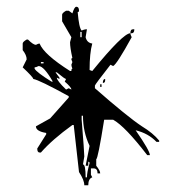

<svg xmlns="http://www.w3.org/2000/svg" viewBox="-20 -848 536 566"><path d="M220.7 -738.3V-753.9H216.8V-738.3ZM236.3 -325.2Q236.3 -339.8 244.1 -367.2Q244.1 -371.1 240.2 -371.1V-359.4H232.4L244.1 -418Q224.6 -459 224.6 -506.8H220.7V-495.1Q228.5 -399.4 228.5 -386.7L224.6 -363.3Q232.4 -363.3 232.4 -325.2ZM190.4 -584Q190.4 -590.8 170.9 -607.4L174.8 -615.2Q170.9 -615.2 147.5 -634.8H143.6L155.3 -619.1V-615.2L147.5 -619.1Q147.5 -610.4 174.8 -584L182.6 -587.9ZM135.7 -607.4Q109.4 -653.3 93.8 -653.3Q85.9 -649.4 82 -649.4V-645.5Q87.9 -634.8 131.8 -607.4ZM108.4 -661.1V-665H100.6V-661.1ZM240.2 -301.8H228.5Q228.5 -317.4 212.9 -340.8L197.3 -479.5H193.4Q133.8 -436.5 100.6 -398.4H96.7Q89.8 -398.4 89.8 -410.2L116.2 -452.1V-456.1Q85.9 -460.9 85.9 -475.6L127.9 -499L182.6 -560.5V-564.5Q95.7 -612.3 78.1 -615.2Q78.1 -620.1 46.9 -649.4L58.6 -672.9Q58.6 -685.5 46.9 -700.2V-719.7Q46.9 -724.6 58.6 -731.4H62.5Q78.1 -715.8 85.9 -715.8Q92.8 -719.7 96.7 -719.7Q109.4 -687.5 186.5 -638.7H190.4Q190.4 -645.5 193.4 -645.5Q190.4 -653.3 190.4 -657.2L193.4 -665L190.4 -672.9Q190.4 -676.8 193.4 -676.8Q186.5 -708 186.5 -723.6L190.4 -738.3L163.1 -785.2V-804.7Q163.1 -809.6 174.8 -816.4H182.6L193.4 -808.6Q199.2 -828.1 205.1 -828.1Q212.9 -828.1 212.9 -816.4Q212.9 -812.5 209 -812.5Q212.9 -765.6 220.7 -757.8Q228.5 -761.7 236.3 -761.7L232.4 -738.3Q236.3 -721.7 252 -719.7Q244.1 -691.4 244.1 -641.6L252 -638.7Q342.8 -750 364.3 -750Q364.3 -746.1 368.2 -738.3Q324.2 -658.2 313.5 -653.3L305.7 -657.2Q259.8 -598.6 259.8 -595.7V-587.9Q355.5 -503.9 398.4 -475.6Q430.7 -456.1 449.2 -433.6V-429.7H441.4Q417 -455.1 379.9 -463.9Q421.9 -403.3 421.9 -390.6H414.1Q348.6 -475.6 313.5 -495.1H287.1Q268.6 -378.9 263.7 -378.9V-359.4Q275.4 -344.7 275.4 -336.9H267.6Q267.6 -351.6 255.9 -351.6H248V-333L252 -325.2Q240.2 -321.3 240.2 -301.8ZM279.3 -591.8H275.4V-599.6H279.3ZM283.2 -603.5Q283.2 -615.2 290 -615.2V-611.3Q290 -603.5 283.2 -603.5ZM368.2 -750H364.3Q364.3 -761.7 372.1 -761.7H376Q376 -750 368.2 -750Z"/></svg>

Font: Blackcraft
Style: Regular
Weight: 400
Designer: GGBotNet
Foundry: GGBotNet
Version: 1.00